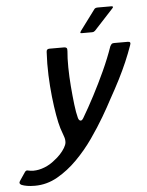

<svg xmlns="http://www.w3.org/2000/svg" viewBox="-154 -679 651 850"><g transform="rotate(-5 171.5 -254.0)"><path d="M-33 127Q-53 127 -67.5 124.5Q-82 122 -92 118Q-106 111 -96 98L-73 64Q-67 54 -58 57Q-53 58 -47.5 59Q-42 60 -34 60Q-10 60 15.5 50Q41 40 61 23Q76 12 88.5 -1.5Q101 -15 109 -28.5Q117 -42 118 -52Q119 -66 114.5 -78Q110 -90 101 -117Q94 -140 87.5 -177Q81 -214 76 -259.5Q71 -305 69 -355.5Q67 -406 70 -458Q70 -472 83 -472H149Q156 -472 159.5 -468.5Q163 -465 162 -454Q159 -424 159.5 -382.5Q160 -341 163.5 -297.5Q167 -254 171.5 -216.5Q176 -179 182 -157Q185 -145 192 -143Q199 -141 206 -153Q231 -195 258 -246.5Q285 -298 310 -352.5Q335 -407 353 -459Q357 -466 360 -469Q363 -472 371 -472H432Q447 -472 441 -457Q428 -420 412.5 -384Q397 -348 377.5 -309.5Q358 -271 331 -223Q316 -194 290.5 -150.5Q265 -107 231.5 -59Q198 -11 156.5 31Q115 73 67.5 100Q20 127 -33 127ZM232 -528Q226 -528 226 -530.5Q226 -533 230 -539L297 -629Q301 -635 313 -635H374Q378 -635 379.5 -632.5Q381 -630 376 -625L291 -533Q287 -530 284.5 -529Q282 -528 276 -528Z"/></g></svg>

Font: Glory Thin Medium
Style: Italic
Weight: 500
Italic angle: -12°
Version: Version 1.011